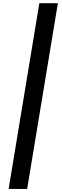

<svg xmlns="http://www.w3.org/2000/svg" viewBox="-20 -982 398 1236"><path d="M352.6 -961.6H233.3L35.5 234.4H154.8Z"/></svg>

Font: Margiela Sans Semi Bold
Style: Italic
Weight: 600
Italic angle: -9.39999°
Designer: Stefan Endress, Andreas Faust
Version: Version 1.100;FEAKit 1.0